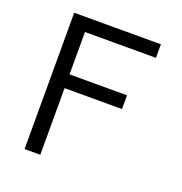

<svg xmlns="http://www.w3.org/2000/svg" viewBox="-116 -725 782 826"><g transform="rotate(20 275.0 -312.0)"><path d="M85 0V-624H482V-562H157V-368H420V-305H157V0Z"/></g></svg>

Font: Inconsolata SemiExpanded
Style: Regular
Weight: 400
Width: 6
Monospace: yes
Designer: Raph Levien, Cyreal, Brenton Simpson
Foundry: Raph Levien, Cyreal, Google
Version: Version 3.000; ttfautohint (v1.8.2.53-6de2)